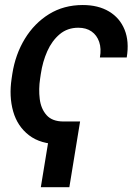

<svg xmlns="http://www.w3.org/2000/svg" viewBox="-20 -573 549 776"><path d="M236.8 -82 221.2 9.8Q144 9.8 97.2 -26.4Q50.3 -62.5 33.2 -122.8Q16.1 -183.1 26.9 -254.9L29.8 -274.4Q42 -353 80.3 -416Q118.7 -479 178.2 -515.9Q237.8 -552.7 314.5 -552.7Q377 -552.7 420.7 -526.6Q464.4 -500.5 483.6 -452.9Q502.9 -405.3 492.2 -340.8H383.8Q390.1 -376.5 380.9 -403.6Q371.6 -430.7 350.1 -445.8Q328.6 -460.9 296.4 -460.9Q252.4 -460.9 221.2 -434.6Q189.9 -408.2 171.1 -366Q152.3 -323.7 145 -274.4L142.1 -254.9Q135.7 -212.9 140.6 -173.1Q145.5 -133.3 168.2 -107.7Q190.9 -82 236.8 -82ZM303.7 -82 260.3 183.6H145L188.5 -82Z"/></svg>

Font: Inter Tight Medium
Style: Italic
Weight: 500
Italic angle: -9.39999°
Designer: Rasmus Andersson
Foundry: rsms
Version: Version 3.004